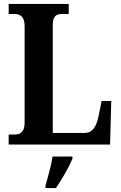

<svg xmlns="http://www.w3.org/2000/svg" viewBox="-20 -734 612 975"><path d="M24 0H539L545 -221H496L481 -146C469 -88 449 -59 409 -59H248V-605C248 -650 262 -663 297 -663H329V-714H24V-663H53C82 -663 105 -650 105 -602V-110C105 -64 82 -51 58 -51H24ZM211 208V221H264C293 178 332 113 348 71V61H247C240 106 223 167 211 208Z"/></svg>

Font: Noto Serif Sinhala Condensed
Style: Bold
Weight: 700
Width: 3
Designer: Jelle Bosma - Monotype Design Team
Foundry: Monotype Imaging Inc.
Version: Version 2.007